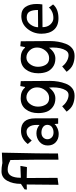

<svg xmlns="http://www.w3.org/2000/svg" viewBox="732 -1506 988 2491"><g transform="rotate(-90 1225.5 -260.0)"><path d="M74 5 78 -407 12 -405 15 -435 86 -482Q86 -588 127 -661Q168 -734 248 -734Q298 -734 339.5 -726Q381 -718 398 -710L415 -701L392 -618Q333 -654 270 -654Q165 -654 165 -483L319 -489L304 -404L162 -407L164 -7Z M326 -647 323 -721 491 -729Q482 -342 482 -276L480 -1L400 5V-278Q400 -420 395 -657Z M851 -240V-278Q851 -340 826.5 -374.5Q802 -409 766 -409Q730 -409 703.5 -392.5Q677 -376 648 -342L603 -393Q671 -481 774 -481Q936 -481 936 -298Q936 -115 937 1H866L863 -43L860 -45Q846 -25 808.5 -8.5Q771 8 732 8Q667 8 625.5 -30.5Q584 -69 584 -134Q584 -199 631 -240Q678 -281 742 -281Q806 -281 851 -240ZM852 -140Q851 -176 822 -196Q793 -216 752 -216Q711 -216 688 -193Q665 -170 665 -138Q665 -106 688.5 -82.5Q712 -59 753 -59Q794 -59 822.5 -79.5Q851 -100 852 -140Z M1335 -429 1344 -432 1355 -490 1419 -484Q1422 -300 1422 -106Q1422 6 1386 100Q1367 151 1328 182.5Q1289 214 1229 214Q1169 214 1118 193Q1067 172 1023 111L1093 53Q1118 89 1159 112.5Q1200 136 1239 136Q1278 136 1300 100Q1338 39 1338 -71Q1338 -99 1335 -117Q1275 -35 1195 -35Q1128 -35 1083 -69Q1038 -103 1021 -151Q1004 -199 1004 -258Q1004 -356 1054.5 -420.5Q1105 -485 1197.5 -485Q1290 -485 1335 -429ZM1200 -116Q1259 -116 1298.5 -165Q1338 -214 1338 -272.5Q1338 -331 1298.5 -371Q1259 -411 1208.5 -411Q1158 -411 1123 -365.5Q1088 -320 1088 -261.5Q1088 -203 1114.5 -159.5Q1141 -116 1200 -116Z M1852 -429 1861 -432 1872 -490 1936 -484Q1939 -300 1939 -106Q1939 6 1903 100Q1884 151 1845 182.5Q1806 214 1746 214Q1686 214 1635 193Q1584 172 1540 111L1610 53Q1635 89 1676 112.5Q1717 136 1756 136Q1795 136 1817 100Q1855 39 1855 -71Q1855 -99 1852 -117Q1792 -35 1712 -35Q1645 -35 1600 -69Q1555 -103 1538 -151Q1521 -199 1521 -258Q1521 -356 1571.5 -420.5Q1622 -485 1714.5 -485Q1807 -485 1852 -429ZM1717 -116Q1776 -116 1815.5 -165Q1855 -214 1855 -272.5Q1855 -331 1815.5 -371Q1776 -411 1725.5 -411Q1675 -411 1640 -365.5Q1605 -320 1605 -261.5Q1605 -203 1631.5 -159.5Q1658 -116 1717 -116Z M2414 -204 2119 -202Q2119 -138 2155 -99.5Q2191 -61 2236 -61Q2281 -61 2313.5 -75.5Q2346 -90 2360 -104L2373 -119L2414 -65Q2356 5 2234 5Q2136 5 2085 -54Q2034 -113 2034 -216.5Q2034 -320 2098.5 -398.5Q2163 -477 2264 -477Q2345 -477 2382.5 -421.5Q2420 -366 2420 -277Q2420 -240 2414 -204ZM2118 -259 2342 -261Q2342 -333 2320.5 -370Q2299 -407 2244.5 -407Q2190 -407 2154.5 -359.5Q2119 -312 2118 -259Z"/></g></svg>

Font: Fresca
Style: Regular
Weight: 400
Designer: Iván Moreno
Foundry: Fontstage
Version: Version 1.001